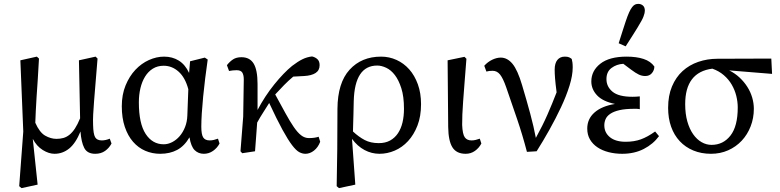

<svg xmlns="http://www.w3.org/2000/svg" viewBox="-20 -780 4021 990"><path d="M79 180 100 -102 85 -469 170 -488 181 -478Q178 -416 174.5 -367Q171 -318 168.5 -278.5Q166 -239 164.5 -207Q163 -175 162 -147Q184 -97 213 -80.5Q242 -64 271 -64Q290 -64 306.5 -68.5Q323 -73 338 -85Q353 -97 366.5 -117.5Q380 -138 393 -170L387 -469L473 -488L483 -478Q477 -403 472.5 -350Q468 -297 465 -258Q462 -219 460.5 -190.5Q459 -162 460 -136Q461 -89 470.5 -72.5Q480 -56 505 -56Q515 -56 526 -58.5Q537 -61 546 -65L555 -40Q543 -17 522 -2Q501 13 471 13Q430 13 414.5 -17Q399 -47 395 -102Q370 -41 336.5 -14Q303 13 261 13Q232 13 200.5 -6.5Q169 -26 149 -64L174 172L91 190Z M806 13Q765 13 729 -2.5Q693 -18 666 -49Q639 -80 623.5 -126Q608 -172 608 -232Q608 -292 627.5 -339.5Q647 -387 678 -420Q709 -453 748 -470.5Q787 -488 826 -488Q869 -488 902 -467.5Q935 -447 955 -404L960 -464L1036 -483L1051 -473Q1044 -425 1038 -376Q1032 -327 1027.5 -281.5Q1023 -236 1020.5 -196Q1018 -156 1018 -127Q1018 -86 1028 -71Q1038 -56 1061 -56Q1072 -56 1082.5 -58.5Q1093 -61 1104 -65L1112 -40Q1100 -17 1078.5 -2Q1057 13 1031 13Q1003 13 984 -5.5Q965 -24 957 -72Q931 -27 893.5 -7Q856 13 806 13ZM824 -36Q846 -36 867.5 -47Q889 -58 906 -77.5Q923 -97 934 -124.5Q945 -152 946 -185L951 -320Q935 -380 901 -410.5Q867 -441 824 -441Q792 -441 768 -426Q744 -411 728 -385Q712 -359 704 -325Q696 -291 696 -252Q696 -143 731 -89.5Q766 -36 824 -36Z M1555 13Q1539 13 1523 4.5Q1507 -4 1486 -31.5Q1465 -59 1436.5 -111Q1408 -163 1368 -249Q1352 -223 1337 -200Q1322 -177 1306 -148Q1304 -111 1300.5 -73Q1297 -35 1295 0L1229 10L1220 0L1234 -179L1237 -370Q1237 -393 1229.5 -405.5Q1222 -418 1200 -418Q1190 -418 1180.5 -417Q1171 -416 1161 -414L1150 -444Q1165 -463 1182 -474Q1199 -485 1225 -485Q1268 -485 1288 -452Q1308 -419 1308 -346V-213Q1346 -285 1394.5 -345Q1443 -405 1486 -440Q1516 -463 1539.5 -474.5Q1563 -486 1589 -489Q1606 -485 1617 -474.5Q1628 -464 1628 -444Q1628 -417 1607 -403.5Q1586 -390 1548 -388L1492 -385Q1467 -364 1444.5 -341Q1422 -318 1399 -293Q1429 -238 1452 -196Q1475 -154 1494.5 -125.5Q1514 -97 1532.5 -82.5Q1551 -68 1573 -68Q1589 -68 1602 -70Q1615 -72 1623 -75L1631 -49Q1620 -20 1599 -3.5Q1578 13 1555 13Z M1933 -42Q1967 -42 1991.5 -55.5Q2016 -69 2032 -93Q2048 -117 2055.5 -149Q2063 -181 2063 -219Q2063 -282 2049.5 -324.5Q2036 -367 2016 -393Q1996 -419 1971.5 -430.5Q1947 -442 1925 -442Q1809 -442 1804 -259Q1804 -258 1803.5 -238Q1803 -218 1802.5 -192Q1802 -166 1801 -140Q1800 -114 1800 -102Q1830 -74 1860.5 -58Q1891 -42 1933 -42ZM1716 180 1719 -12 1720 -219Q1721 -353 1782.5 -420.5Q1844 -488 1945 -488Q1987 -488 2024.5 -471Q2062 -454 2090 -422.5Q2118 -391 2134.5 -345.5Q2151 -300 2151 -243Q2151 -180 2132.5 -132.5Q2114 -85 2084 -52.5Q2054 -20 2015.5 -3.5Q1977 13 1937 13Q1896 13 1859.5 -6.5Q1823 -26 1795 -64L1812 172L1728 190Z M2381 13Q2334 13 2313 -20Q2292 -53 2291 -125L2288 -469L2375 -487L2385 -477Q2379 -402 2375 -349Q2371 -296 2368 -257Q2365 -218 2364 -189.5Q2363 -161 2363 -136Q2365 -88 2376.5 -72Q2388 -56 2411 -56Q2422 -56 2432.5 -58.5Q2443 -61 2454 -65L2462 -40Q2450 -17 2429 -2Q2408 13 2381 13Z M2697 3Q2674 -85 2646.5 -165.5Q2619 -246 2590 -330Q2574 -376 2558.5 -395.5Q2543 -415 2520 -415Q2510 -415 2502.5 -414Q2495 -413 2488 -411L2477 -441Q2495 -461 2518 -472Q2541 -483 2562 -483Q2596 -483 2622.5 -451Q2649 -419 2672 -341Q2696 -261 2714 -194Q2732 -127 2743 -69Q2761 -102 2775.5 -131Q2790 -160 2802.5 -188.5Q2815 -217 2826.5 -245Q2838 -273 2850 -304Q2844 -350 2842 -376Q2840 -402 2840 -420Q2840 -454 2854 -471Q2868 -488 2892 -488Q2907 -488 2914.5 -484.5Q2922 -481 2928 -476Q2930 -468 2931.5 -458.5Q2933 -449 2933 -432Q2933 -391 2916.5 -338Q2900 -285 2873 -227.5Q2846 -170 2813 -111Q2780 -52 2747 0Z M3008 -117Q3008 -167 3045.5 -200Q3083 -233 3151 -244Q3088 -257 3058.5 -288.5Q3029 -320 3029 -360Q3029 -415 3075.5 -451.5Q3122 -488 3211 -488Q3262 -488 3298.5 -476Q3335 -464 3354 -437Q3354 -418 3341.5 -403Q3329 -388 3307 -388Q3290 -388 3274 -395.5Q3258 -403 3234 -421L3194 -451Q3159 -449 3133 -429.5Q3107 -410 3107 -372Q3107 -333 3138.5 -307Q3170 -281 3241 -281Q3249 -281 3260 -281.5Q3271 -282 3279 -283V-217Q3269 -219 3262 -219Q3255 -219 3251 -219Q3204 -219 3174 -212Q3144 -205 3126.5 -193Q3109 -181 3102.5 -165.5Q3096 -150 3096 -134Q3096 -96 3125 -72.5Q3154 -49 3206 -49Q3250 -49 3284.5 -61.5Q3319 -74 3358 -102L3378 -78Q3348 -37 3299.5 -12Q3251 13 3188 13Q3151 13 3118 4.5Q3085 -4 3060.5 -20.5Q3036 -37 3022 -61Q3008 -85 3008 -117ZM3170 -557Q3182 -594 3192 -626Q3202 -658 3206 -669Q3216 -699 3224 -716.5Q3232 -734 3240 -744Q3248 -754 3255.5 -757Q3263 -760 3271 -760Q3285 -760 3295 -751.5Q3305 -743 3305 -725Q3305 -719 3303.5 -712.5Q3302 -706 3298.5 -696Q3295 -686 3287.5 -672.5Q3280 -659 3268 -639Q3262 -628 3244 -600.5Q3226 -573 3206 -541Z M3649 -33Q3709 -33 3746.5 -81Q3784 -129 3784 -226Q3784 -255 3776.5 -285.5Q3769 -316 3753 -343.5Q3737 -371 3712 -392.5Q3687 -414 3653 -426Q3513 -408 3513 -243Q3513 -193 3524 -154Q3535 -115 3554 -88Q3573 -61 3597.5 -47Q3622 -33 3649 -33ZM3646 13Q3596 13 3555 -4Q3514 -21 3485 -52Q3456 -83 3440.5 -126.5Q3425 -170 3425 -224Q3425 -287 3445 -334.5Q3465 -382 3499.5 -413.5Q3534 -445 3580.5 -461Q3627 -477 3679 -477L3957 -478L3961 -399L3740 -417Q3770 -402 3793.5 -380Q3817 -358 3833.5 -332Q3850 -306 3858.5 -277Q3867 -248 3867 -219Q3867 -171 3850.5 -128.5Q3834 -86 3804.5 -54.5Q3775 -23 3734.5 -5Q3694 13 3646 13Z"/></svg>

Font: Source Serif Pro
Style: Regular
Weight: 400
Designer: Frank Grießhammer
Foundry: Adobe Systems Incorporated
Version: Version 2.000;PS 1.000;hotconv 16.6.51;makeotf.lib2.5.65220